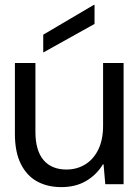

<svg xmlns="http://www.w3.org/2000/svg" viewBox="-20 -754 573 786"><path d="M231 12Q174 12 131.5 -11.5Q89 -35 65 -83.5Q41 -132 41 -206V-496H125V-215Q125 -138 158 -99Q191 -60 252 -60Q295 -60 329 -81Q363 -102 382.5 -142Q402 -182 402 -239V-496H486V0H411L404 -81H401Q376 -39 333 -13.5Q290 12 231 12ZM157 -539V-612L364 -734H367V-656Z"/></svg>

Font: DM Sans 36pt
Style: Regular
Weight: 400
Designer: Colophon Foundry, Jonny Pinhorn
Foundry: Colophon Foundry
Version: Version 4.004;gftools[0.9.30]